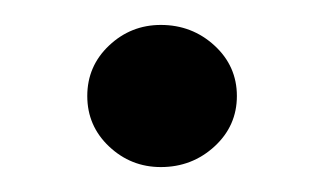

<svg xmlns="http://www.w3.org/2000/svg" viewBox="-20 -125 260 154"><path d="M109 9Q85 9 67.5 -7.5Q50 -24 50 -48Q50 -72 67.5 -88.5Q85 -105 109 -105Q134 -105 152 -88.5Q170 -72 170 -48Q170 -24 152 -7.5Q134 9 109 9Z"/></svg>

Font: Alumni Sans
Style: Bold
Weight: 700
Designer: Robert E. Leuschke
Foundry: Robert E. Leuschke
Version: Version 1.018